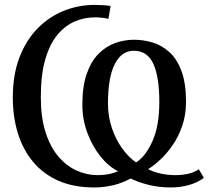

<svg xmlns="http://www.w3.org/2000/svg" viewBox="-20 -772 888 802"><path d="M810.5 -65 831.5 -29Q802.5 -8 767.2 1.5Q732 11 693.5 11Q645 11 602 0.5Q559 -10 525.5 -26.5Q493 -8 453.8 1.5Q414.5 11 373.5 11Q287.5 11 223.8 -17.2Q160 -45.5 117.8 -96.5Q75.5 -147.5 54.5 -215.8Q33.5 -284 33.5 -364Q33.5 -459.5 61.2 -532Q89 -604.5 137.2 -653.5Q185.5 -702.5 246.8 -727Q308 -751.5 374.5 -751.5Q388 -751.5 408.2 -750.5Q428.5 -749.5 442 -747L433 -693.5Q419.5 -696.5 404.5 -698Q389.5 -699.5 377 -699.5Q332 -699.5 291.5 -682Q251 -664.5 219 -625.5Q187 -586.5 168.8 -522.8Q150.5 -459 150.5 -366Q150.5 -282 170 -220.5Q189.5 -159 223 -119.2Q256.5 -79.5 299 -60Q341.5 -40.5 388 -40.5Q403 -40.5 423.2 -42.8Q443.5 -45 473.5 -56.5Q434 -76 400 -118.2Q366 -160.5 345 -216.8Q324 -273 324 -334.5Q324 -411 342.2 -463.5Q360.5 -516 391.5 -547.2Q422.5 -578.5 461 -592.2Q499.5 -606 540 -606Q580.5 -606 619 -594Q657.5 -582 688.8 -553.2Q720 -524.5 738.5 -474Q757 -423.5 757 -346.5Q757 -292 741.2 -246.5Q725.5 -201 701 -165.5Q676.5 -130 649.2 -104.8Q622 -79.5 598.5 -65.5Q622.5 -53 652 -46.8Q681.5 -40.5 712.5 -40.5Q741 -40.5 766.5 -46.2Q792 -52 810.5 -65ZM548.5 -93.5Q588.5 -119 617 -182.8Q645.5 -246.5 645.5 -345.5Q645.5 -451 620.5 -505.5Q595.5 -560 539 -560Q488 -560 459.5 -504.5Q431 -449 431 -339.5Q431 -286 447 -238.2Q463 -190.5 489.5 -153.2Q516 -116 548.5 -93.5Z"/></svg>

Font: Merriweather 24pt
Style: Regular
Weight: 400
Designer: Eben Sorkin
Foundry: Eben Sorkin
Version: Version 2.100